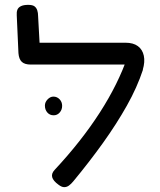

<svg xmlns="http://www.w3.org/2000/svg" viewBox="-20 -758 660 791"><path d="M221 3Q199 -13 195 -28Q191 -43 205 -58Q260 -117 306.5 -176Q353 -235 391 -294Q429 -353 458 -411.5Q487 -470 506 -526L569 -471Q545 -398 502.5 -322.5Q460 -247 404.5 -169.5Q349 -92 282 -11Q273 0 264 6.5Q255 13 244.5 13Q234 13 221 3ZM568 -470 507 -492H107Q82 -492 70 -503Q58 -514 56 -539L49 -695Q48 -708 51.5 -717.5Q55 -727 66 -732.5Q77 -738 96 -738Q114 -738 122 -732Q130 -726 133.5 -715.5Q137 -705 137 -691L143 -582H497Q529 -582 548 -568Q567 -554 572.5 -528.5Q578 -503 568 -470ZM201 -283Q185 -283 175 -294.5Q165 -306 165 -323Q165 -337 176 -348.5Q187 -360 200 -360Q215 -360 225.5 -349Q236 -338 236 -322Q236 -306 226 -294.5Q216 -283 201 -283Z"/></svg>

Font: Fredoka SemiExpanded
Style: Regular
Weight: 400
Width: 6
Designer: Ben Nathan
Foundry: Milena B. Brandão, Ben Nathan
Version: Version 2.001